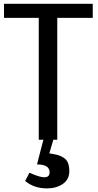

<svg xmlns="http://www.w3.org/2000/svg" viewBox="-20 -748 525 1028"><path d="M1.5 0ZM476.6 -652.3H286.6V0H187.5V-652.3H1.5V-727.5H476.6ZM214.8 -8.8H268.1L244.1 73.2Q271.5 77.1 288.6 81.8Q305.7 86.4 321.3 96.7Q336.9 106.9 344 124.5Q351.1 142.1 351.1 168.9Q351.1 212.9 316.4 236.8Q281.7 260.7 231.4 260.7Q161.6 260.7 114.7 220.7L137.7 176.8Q191.9 201.2 216.8 201.2Q245.6 201.2 245.6 174.8Q245.6 132.3 178.2 132.3Q182.1 115.2 196.3 61.5Z"/></svg>

Font: Coda
Style: Regular
Weight: 400
Designer: vernon adams
Foundry: vernon adams
Version: Version 2.000; ttfautohint (v0.8) -r 50 -G 200 -x